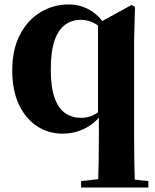

<svg xmlns="http://www.w3.org/2000/svg" viewBox="-20 -583 697 862"><path d="M344 259V230L444 219H544L646 230V259ZM261 17Q197 17 146 -16.5Q95 -50 65 -113.5Q35 -177 35 -267Q35 -359 68.5 -425Q102 -491 160 -527Q218 -563 289 -563Q339 -563 382.5 -538.5Q426 -514 455 -465L460 -461L442 -450Q417 -474 392.5 -484Q368 -494 342 -494Q303 -494 272.5 -472Q242 -450 225 -401Q208 -352 208 -270Q208 -190 225.5 -142.5Q243 -95 273.5 -74.5Q304 -54 343 -54Q371 -54 393.5 -63.5Q416 -73 440 -95L455 -84H448Q412 -33 364.5 -8Q317 17 261 17ZM420 259Q422 200 423 140.5Q424 81 424 22V-63L420 -77V-475V-478L571 -561L586 -552L582 -398V22Q582 81 583 140.5Q584 200 586 259Z"/></svg>

Font: Noto Serif KR ExtraLight Black
Style: Regular
Weight: 900
Version: Version 2.003-H1;hotconv 1.1.1;makeotfexe 2.6.0